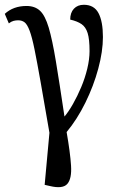

<svg xmlns="http://www.w3.org/2000/svg" viewBox="-33 -564 488 804"><path d="M176 215 154 210 174 -8Q152 -136 137 -221Q122 -306 111.5 -357.5Q101 -409 91 -435.5Q81 -462 70 -470.5Q59 -479 43 -479Q33 -479 23.5 -476.5Q14 -474 4 -466L-13 -506Q23 -539 78 -539Q113 -539 134.5 -519Q156 -499 171 -448.5Q186 -398 201 -307.5Q216 -217 237 -76Q254 -96 272.5 -128.5Q291 -161 307 -199Q323 -237 332.5 -276.5Q342 -316 342 -350Q342 -400 334 -425.5Q326 -451 308.5 -463Q291 -475 261 -482Q261 -511 276.5 -527.5Q292 -544 318 -544Q361 -544 379.5 -509Q398 -474 398 -409Q398 -349 378.5 -276.5Q359 -204 324.5 -134Q290 -64 246 -11Q261 75 264.5 129.5Q268 184 249 206Q230 228 176 215Z"/></svg>

Font: Noto Serif ExtraCondensed
Style: Regular
Weight: 400
Width: 2
Designer: Monotype Design Team
Foundry: Monotype Imaging Inc.
Version: Version 2.015